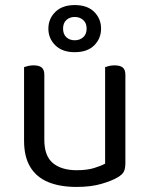

<svg xmlns="http://www.w3.org/2000/svg" viewBox="-20 -725 590 758"><path d="M75 -169V-260H155V-173Q155 -109 189 -81Q223 -53 283 -53Q323 -53 351 -61.5Q379 -70 395 -79V-260H475V-82Q475 -61 469.5 -48.5Q464 -36 443 -24Q421 -11 380 1Q339 13 282 13Q216 13 169.5 -6.5Q123 -26 99 -66.5Q75 -107 75 -169ZM475 -208H395V-460Q400 -462 410.5 -464.5Q421 -467 432 -467Q454 -467 464.5 -458.5Q475 -450 475 -430ZM155 -208H75V-460Q80 -462 90.5 -464.5Q101 -467 113 -467Q134 -467 144.5 -458.5Q155 -450 155 -430ZM171 -612Q171 -651 198.5 -678Q226 -705 275 -705Q325 -705 352 -678Q379 -651 379 -612Q379 -573 352 -546Q325 -519 275 -519Q226 -519 198.5 -546Q171 -573 171 -612ZM229 -612Q229 -590 242 -578Q255 -566 275 -566Q295 -566 308.5 -578Q322 -590 322 -612Q322 -634 308.5 -646Q295 -658 275 -658Q255 -658 242 -646Q229 -634 229 -612Z"/></svg>

Font: Baloo Bhaijaan 2
Style: Regular
Weight: 400
Designer: Sanskriti Dholi, Noopur Datye and Ek Type
Foundry: Ek Type
Version: Version 1.701